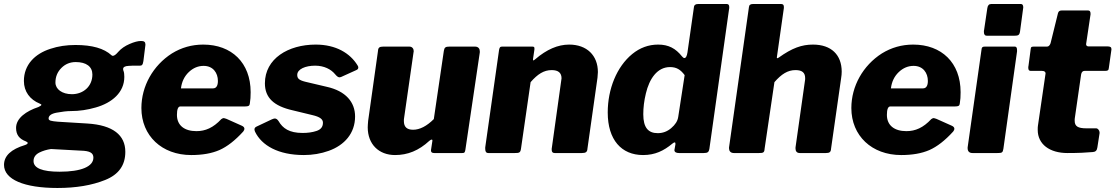

<svg xmlns="http://www.w3.org/2000/svg" viewBox="-64 -762 5554 956"><path d="M222 174C314 174 393 161 460 134C527 107 560 61 560 -6C560 -89 499 -139 371 -147L224 -156C191 -159 178 -161 178 -172C178 -186 191 -196 218 -201C245 -206 269 -209 290 -209C331 -209 372 -215 413 -227C494 -250 555 -302 555 -379C555 -391 554 -401 551 -409C550 -411 549 -414 549 -418C549 -428 558 -433 576 -434C582 -435 600 -435 629 -435C630 -435 631 -435 632 -435C642 -435 647 -438 650 -458L660 -538C660 -539 660 -540 660 -541C660 -553 654 -558 638 -558C623 -558 604 -553 581 -543C558 -533 539 -520 525 -504C514 -491 505 -484 498 -484C495 -484 493 -485 491 -487C454 -521 395 -538 312 -538C267 -538 226 -532 187 -519C109 -494 55 -439 55 -359C55 -306 85 -266 134 -246C139 -244 142 -242 142 -240C142 -237 137 -234 127 -229C67 -209 16 -174 16 -125C16 -90 33 -70 65 -58C71 -55 74 -53 74 -50C74 -47 70 -43 61 -40C-9 -19 -44 14 -44 59C-44 132 57 174 222 174ZM294 -293C245 -293 212 -318 212 -351C212 -380 222 -404 242 -424C261 -443 285 -453 313 -453C366 -453 396 -430 396 -391C396 -332 351 -293 294 -293ZM233 93C146 93 103 75 103 40C103 22 112 8 131 -2C149 -11 169 -17 190 -20L337 -12C385 -11 401 0 401 23C401 67 341 93 233 93Z M888 10C943 10 990 2 1029 -15C1067 -32 1106 -62 1147 -107C1151 -112 1153 -117 1153 -120C1153 -127 1149 -132 1140 -136L1064 -170C1056 -173 1051 -174 1049 -174C1046 -174 1043 -172 1038 -169C998 -126 959 -109 914 -109C855 -109 817 -137 817 -190C817 -218 823 -232 834 -232H1156C1173 -232 1179 -235 1180 -247C1183 -264 1184 -282 1184 -303C1184 -450 1089 -540 948 -540C891 -540 839 -525 792 -496C698 -436 640 -333 640 -224C640 -86 742 10 888 10ZM837 -322C841 -355 854 -382 876 -403C898 -424 923 -434 950 -434C997 -434 1021 -399 1021 -359C1021 -334 1012 -322 997 -322Z M1449 10C1492 10 1534 3 1573 -11C1651 -39 1704 -98 1704 -182C1704 -253 1658 -309 1562 -330L1456 -355C1424 -363 1416 -372 1416 -389C1416 -418 1457 -435 1505 -435C1550 -435 1584 -417 1604 -393C1613 -382 1620 -377 1626 -377C1629 -377 1632 -378 1635 -379L1710 -413C1717 -416 1720 -420 1720 -426C1720 -429 1719 -433 1716 -437C1679 -497 1609 -540 1508 -540C1371 -540 1255 -470 1255 -347C1255 -275 1300 -234 1392 -213L1491 -189C1530 -180 1544 -168 1544 -151C1544 -130 1533 -117 1512 -110C1491 -103 1468 -100 1443 -100C1376 -100 1344 -123 1323 -159C1317 -168 1311 -172 1304 -172C1300 -172 1295 -170 1288 -167L1214 -132C1207 -129 1203 -124 1203 -118C1203 -115 1204 -111 1206 -106C1239 -38 1321 10 1449 10Z M1903 10C1966 10 2021 -12 2074 -61C2079 -65 2083 -67 2085 -67C2088 -67 2089 -66 2089 -63V-61L2082 -15C2082 -14 2082 -13 2082 -12C2082 -4 2087 0 2098 0H2237C2249 0 2250 -2 2253 -15L2325 -501C2325 -503 2325 -505 2325 -507C2325 -519 2318 -530 2301 -530H2175C2154 -530 2149 -526 2146 -509L2096 -169C2061 -134 2026 -116 1993 -116C1962 -116 1947 -130 1947 -159C1947 -165 1947 -170 1948 -174L1995 -501C1995 -503 1996 -505 1996 -507C1996 -519 1989 -530 1974 -530H1845C1825 -530 1819 -525 1818 -508L1769 -160C1768 -147 1767 -136 1767 -128C1767 -44 1822 10 1903 10Z M2499 0C2522 0 2527 -2 2530 -21L2578 -353C2613 -393 2644 -413 2683 -413C2716 -413 2732 -399 2732 -372L2684 -28C2683 -25 2683 -21 2683 -16C2683 -5 2688 0 2698 0H2833C2853 0 2860 -5 2861 -22L2911 -375C2912 -388 2913 -398 2913 -403C2913 -486 2858 -540 2770 -540C2714 -540 2658 -516 2601 -467C2596 -463 2593 -461 2592 -461C2591 -461 2590 -462 2590 -465V-468L2597 -516C2597 -518 2597 -519 2597 -521C2597 -526 2596 -530 2587 -530H2437C2426 -530 2424 -527 2421 -514L2352 -28C2352 -26 2352 -24 2352 -22C2352 -9 2355 0 2368 0Z M3440 0C3460 0 3465 -5 3468 -20L3566 -716C3567 -719 3567 -722 3567 -727C3567 -737 3563 -742 3555 -742H3412C3400 -742 3392 -738 3391 -725L3359 -501C3356 -482 3351 -473 3344 -473C3340 -473 3336 -476 3332 -481C3300 -521 3265 -540 3213 -540C3165 -540 3122 -524 3084 -493C3007 -430 2962 -319 2962 -202C2962 -66 3030 10 3138 10C3197 10 3241 -11 3284 -47C3289 -51 3293 -53 3295 -53C3298 -53 3299 -51 3299 -47V-43L3295 -20C3295 -18 3294 -17 3294 -15C3294 -5 3302 0 3317 0ZM3313 -180C3310 -159 3298 -141 3278 -124C3258 -107 3236 -99 3211 -99C3164 -99 3139 -126 3139 -193C3139 -226 3143 -260 3152 -297C3169 -369 3208 -428 3272 -428C3304 -428 3324 -416 3345 -388Z M3715 0C3736 0 3742 -2 3743 -21L3792 -353C3827 -393 3858 -413 3897 -413C3929 -413 3945 -401 3945 -373C3945 -368 3945 -363 3944 -360L3897 -28C3897 -26 3897 -24 3897 -22C3897 -10 3903 0 3918 0H4048C4067 0 4073 -5 4074 -22L4124 -372C4126 -384 4127 -395 4127 -405C4127 -489 4075 -540 3984 -540C3928 -540 3880 -523 3813 -475C3810 -473 3808 -472 3807 -472C3805 -472 3804 -473 3804 -476L3839 -722C3839 -724 3839 -726 3839 -728C3839 -737 3835 -742 3826 -742H3685C3673 -742 3666 -738 3665 -726L3566 -28C3566 -26 3566 -24 3566 -23C3566 -11 3573 0 3590 0Z M4423 10C4478 10 4525 2 4564 -15C4602 -32 4641 -62 4682 -107C4686 -112 4688 -117 4688 -120C4688 -127 4684 -132 4675 -136L4599 -170C4591 -173 4586 -174 4584 -174C4581 -174 4578 -172 4573 -169C4533 -126 4494 -109 4449 -109C4390 -109 4352 -137 4352 -190C4352 -218 4358 -232 4369 -232H4691C4708 -232 4714 -235 4715 -247C4718 -264 4719 -282 4719 -303C4719 -450 4624 -540 4483 -540C4426 -540 4374 -525 4327 -496C4233 -436 4175 -333 4175 -224C4175 -86 4277 10 4423 10ZM4372 -322C4376 -355 4389 -382 4411 -403C4433 -424 4458 -434 4485 -434C4532 -434 4556 -399 4556 -359C4556 -334 4547 -322 4532 -322Z M5031 -725C5031 -736 5027 -742 5020 -742H4871C4860 -742 4854 -735 4852 -721L4836 -613C4835 -611 4835 -608 4835 -603C4835 -590 4840 -584 4850 -584H4984C5007 -584 5012 -587 5015 -606ZM5000 -506C5000 -508 5000 -510 5000 -512C5000 -524 4997 -530 4989 -530H4840C4828 -530 4824 -527 4823 -514L4754 -28C4754 -27 4754 -26 4754 -24C4754 -10 4761 0 4778 0H4902C4925 0 4929 -2 4932 -21Z M5251 0C5304 0 5346 -2 5378 -5C5391 -6 5398 -13 5400 -28L5411 -99C5411 -100 5411 -101 5411 -102C5411 -112 5403 -123 5394 -123H5346C5303 -123 5287 -133 5287 -161C5287 -167 5287 -172 5288 -176L5319 -391C5321 -403 5327 -409 5336 -409H5436C5451 -409 5456 -411 5457 -423L5470 -515C5470 -516 5470 -517 5470 -518C5470 -527 5464 -531 5450 -531H5355C5348 -531 5344 -536 5344 -541V-543L5365 -684C5366 -687 5366 -690 5366 -694C5366 -705 5362 -710 5353 -710H5224C5212 -710 5207 -706 5204 -697L5167 -547C5164 -538 5158 -530 5150 -530H5086C5073 -530 5069 -529 5068 -518L5057 -434C5056 -431 5056 -428 5056 -424C5056 -414 5060 -409 5068 -409H5124C5135 -409 5142 -405 5142 -397V-396L5104 -136C5103 -131 5103 -124 5103 -115C5103 -44 5162 0 5251 0Z"/></svg>

Font: Libre Franklin ExtraBold
Style: Italic
Weight: 800
Italic angle: -8°
Designer: Pablo Impallari, Rodrigo Fuenzalida
Foundry: Impallari Type
Version: Version 1.002; ttfautohint (v1.5)